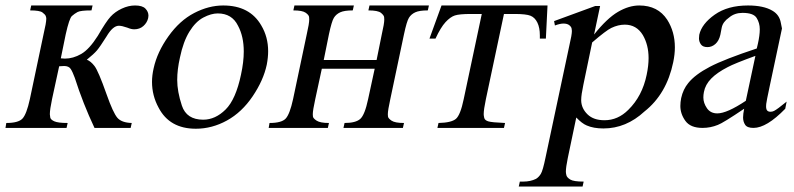

<svg xmlns="http://www.w3.org/2000/svg" viewBox="-21 -467 2898 701"><path d="M456 0H324Q282 -89 252 -183Q244 -205 237 -215.5Q230 -226 213 -226Q208 -226 195 -225L169 -105Q161 -67 161 -50Q161 -46 162.5 -38Q164 -30 177.5 -24Q191 -18 226 -18L222 0H-1L2 -18Q46 -18 61 -34Q76 -50 88 -105L138 -342Q148 -384 148 -399Q148 -403 146 -408.5Q144 -414 134 -421.5Q124 -429 89 -429L93 -447H317L313 -429Q273 -429 262 -423Q251 -417 241.5 -408.5Q232 -400 219 -342L201 -254Q212 -253 216 -253Q246 -253 275.5 -270Q305 -287 336 -336Q366 -388 382.5 -406Q399 -424 423.5 -435.5Q448 -447 472 -447Q499 -447 510 -435.5Q521 -424 521 -410Q521 -406 520 -401Q516 -384 502.5 -372Q489 -360 469 -360Q458 -360 444 -366Q424 -373 413 -373Q391 -373 368 -334Q344 -296 333 -283Q322 -270 296 -249Q310 -244 324 -226Q338 -208 368 -123Q392 -55 407.5 -37Q423 -19 460 -18Z M794 -447Q891 -447 933 -374Q958 -332 958 -280Q958 -257 953 -231Q941 -174 901.5 -115.5Q862 -57 807.5 -27Q753 3 694 3Q598 3 558 -74Q534 -118 534 -168Q534 -192 540 -218Q553 -277 594 -334.5Q635 -392 688 -419.5Q741 -447 794 -447ZM774 -418Q750 -418 721.5 -403Q693 -388 670.5 -351.5Q648 -315 636 -257Q626 -213 626 -175Q626 -133 643 -81.5Q660 -30 721 -30Q765 -30 802.5 -67Q840 -104 859 -195Q869 -241 869 -279Q869 -334 848 -373Q826 -418 774 -418Z M1161 -248H1354L1373 -342Q1382 -381 1382 -395Q1382 -397 1381.5 -404Q1381 -411 1370 -420Q1359 -429 1324 -429L1328 -447H1545L1541 -429Q1510 -429 1495 -422Q1480 -415 1472 -402Q1464 -389 1454 -342L1404 -105Q1395 -64 1395 -50Q1395 -49 1395.5 -42Q1396 -35 1408.5 -26.5Q1421 -18 1454 -18L1450 0H1233L1237 -18Q1278 -18 1294.5 -33Q1311 -48 1323 -105L1347 -216H1154L1130 -105Q1121 -64 1121 -50Q1121 -49 1121.5 -42Q1122 -35 1135 -26.5Q1148 -18 1180 -18L1176 0H960L963 -18Q1007 -18 1022 -34Q1037 -50 1049 -105L1099 -342Q1108 -381 1108 -396Q1108 -397 1107.5 -404.5Q1107 -412 1095 -420.5Q1083 -429 1050 -429L1054 -447H1271L1267 -429Q1236 -429 1221 -422Q1206 -415 1198 -402Q1190 -389 1180 -342Z M1591 -447H1978L1972 -326H1950Q1950 -332 1950 -338Q1950 -366 1941 -384.5Q1932 -403 1916 -409.5Q1900 -416 1858 -416H1819L1753 -105Q1745 -67 1745 -50Q1745 -45 1747 -36.5Q1749 -28 1761.5 -24Q1774 -20 1823 -18L1819 0H1576L1580 -18Q1627 -19 1643.5 -33Q1660 -47 1672 -105L1738 -416H1698Q1656 -416 1639.5 -410.5Q1623 -405 1605.5 -386Q1588 -367 1569 -326H1547Z M2002 -390 2152 -445H2170L2148 -341Q2195 -400 2235 -423.5Q2275 -447 2313 -447Q2381 -447 2415 -395Q2443 -351 2443 -294Q2443 -269 2437 -240Q2413 -124 2332 -60Q2265 2 2182 2Q2146 2 2121 -9Q2104 -16 2083 -38L2052 110Q2045 144 2045 160Q2045 165 2047 173Q2049 181 2061 188.5Q2073 196 2110 196L2106 214H1873L1877 196H1889Q1916 196 1936 186Q1946 180 1953.5 168Q1961 156 1971 107L2058 -302Q2067 -340 2067 -354Q2067 -356 2066 -362.5Q2065 -369 2057.5 -375Q2050 -381 2036 -381Q2024 -381 2005 -374ZM2141 -312 2109 -158Q2101 -120 2101 -103Q2101 -101 2101 -99Q2102 -71 2124 -49.5Q2146 -28 2186 -28Q2235 -28 2273 -66Q2324 -116 2340 -194Q2347 -227 2347 -255Q2347 -303 2326 -339Q2303 -377 2260 -377Q2236 -377 2211 -365Q2192 -356 2141 -312Z M2696 -70Q2619 -18 2600 -11Q2573 0 2544 0Q2500 0 2481.5 -25.5Q2463 -51 2463 -80Q2463 -94 2466 -109Q2473 -141 2492 -164Q2517 -195 2570.5 -223Q2624 -251 2742 -290L2746 -307Q2753 -338 2753 -360Q2753 -383 2741.5 -401.5Q2730 -420 2690 -420Q2661 -420 2641 -403Q2618 -387 2614 -366L2609 -340Q2604 -318 2591 -306.5Q2578 -295 2562 -295Q2545 -295 2538 -305Q2531 -315 2531 -327Q2531 -333 2532 -340Q2541 -380 2588.5 -413.5Q2636 -447 2710 -447Q2767 -447 2799 -428Q2825 -413 2830 -383L2834 -363L2790 -156Q2777 -95 2776.5 -87.5Q2776 -80 2776 -79Q2776 -68 2780 -63.5Q2784 -59 2792 -59Q2799 -59 2805 -62Q2817 -68 2851 -96L2846 -70Q2778 0 2730 0Q2707 0 2699.5 -11.5Q2692 -23 2692 -38Q2692 -51 2696 -70ZM2702 -99 2737 -263Q2660 -235 2636 -222Q2597 -202 2575.5 -180Q2554 -158 2549 -131Q2547 -121 2547 -111Q2547 -91 2560 -72Q2573 -53 2598 -53Q2633 -53 2702 -99Z"/></svg>

Font: New Athena Unicode
Style: Italic
Weight: 400
Designer: J. Rusten 1997; rev. by R. Hancock 2001, 2002, rev. by D. Mastronarde 2002-2019
Foundry: Society for Classical Studies (formerly American Philological Association)
Version: Version 5.008